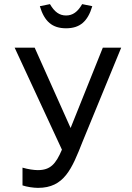

<svg xmlns="http://www.w3.org/2000/svg" viewBox="-20 -901 640 930"><path d="M163 -77C145 -77 116 -81 89 -89V-3C109 4 142 9 164 9C291 9 328 -83 380 -215L567 -670H478L322 -281L148 -670H51L280 -176C250 -106 224 -77 163 -77ZM173 -871 222 -881C244 -843 268 -826 300 -826C332 -826 356 -843 378 -881L427 -871C405 -797 367 -764 300 -764C233 -764 195 -797 173 -871Z"/></svg>

Font: LT Wave Mono
Style: Regular
Weight: 400
Designer: Daniel Lyons
Version: Version 2.5 (Glyphs App)